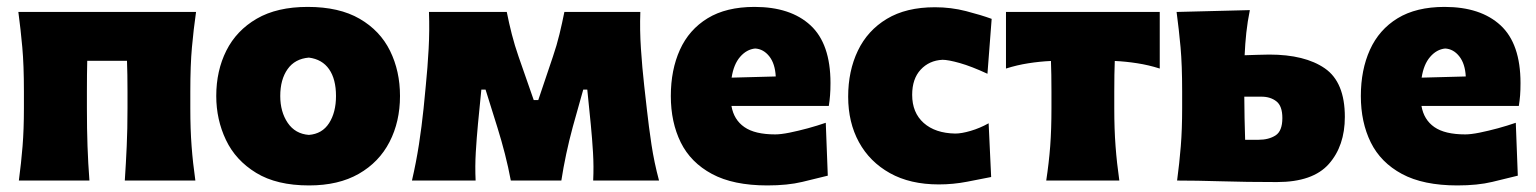

<svg xmlns="http://www.w3.org/2000/svg" viewBox="-20 -536 4560 570"><path d="M36 0Q43 -52.5 47 -102.2Q51 -152 51 -214.5V-264.5Q51 -343 46.2 -395.5Q41.5 -448 34.5 -500.5H562Q554.5 -448 549.8 -395.5Q545 -343 545 -264.5V-214.5Q545 -152 548.8 -102.2Q552.5 -52.5 560 0H350.5Q354 -52.5 356.2 -102.2Q358.5 -152 358.5 -214.5V-264.5Q358.5 -317.5 357 -355.5H239Q238 -317.5 238 -264.5V-214.5Q238 -152 239.8 -102.2Q241.5 -52.5 245.5 0Z M897.5 14.5Q801.5 14.5 740.5 -22.8Q679.5 -60 650.8 -120.5Q622 -181 622 -251Q622 -326 652 -385.8Q682 -445.5 742.2 -480.5Q802.5 -515.5 893.5 -515.5Q987 -515.5 1047.8 -480.2Q1108.5 -445 1138 -385Q1167.5 -325 1167.5 -251Q1167.5 -175 1136.5 -114.8Q1105.5 -54.5 1045.2 -20Q985 14.5 897.5 14.5ZM897 -135.5Q936.5 -138.5 957 -170.5Q977.5 -202.5 977.5 -251Q977.5 -301 957 -330.5Q936.5 -360 897 -365Q855.5 -361.5 833.8 -330.8Q812 -300 812 -251Q812 -204 834.2 -171.2Q856.5 -138.5 897 -135.5Z M1203 0Q1215.5 -54 1223.8 -107.5Q1232 -161 1237.5 -214L1244 -281Q1249.5 -335.5 1252.5 -390.8Q1255.5 -446 1253.5 -500.5H1484.5Q1491 -467.5 1499.5 -434.2Q1508 -401 1519.5 -368L1564.5 -239H1578L1621.5 -368Q1633 -401.5 1641 -434.8Q1649 -468 1655.5 -500.5H1881Q1879 -447 1882.8 -391Q1886.5 -335 1892.5 -281.5L1900.5 -210.5Q1906 -160.5 1914 -107.2Q1922 -54 1936.5 0H1741Q1743 -41.5 1740.5 -83Q1738 -124.5 1734 -165.5L1723.5 -270H1711.5L1680.5 -159.5Q1658.5 -78 1646.5 0H1496.5Q1489 -40 1479 -79Q1469 -118 1457 -156.5L1421.5 -270H1409L1399 -168.5Q1395 -126 1392.5 -84Q1390 -42 1392 0Z M2258 14.5Q2157 14.5 2093.8 -19.5Q2030.5 -53.5 2001 -113.2Q1971.5 -173 1971.5 -251Q1971.5 -328.5 1998.5 -388.2Q2025.5 -448 2080.8 -481.8Q2136 -515.5 2220 -515.5Q2327 -515.5 2386.2 -460.8Q2445.5 -406 2445.5 -289.5Q2445.5 -268.5 2444.2 -252.8Q2443 -237 2440.5 -221.5H2151.5Q2158.5 -180.5 2189.8 -158.8Q2221 -137 2281.5 -137Q2298 -137 2324 -142.2Q2350 -147.5 2378.5 -155.2Q2407 -163 2431.5 -171.5L2437.5 -14.5Q2405.5 -6.5 2361.8 4Q2318 14.5 2258 14.5ZM2222 -392Q2196.5 -389.5 2177.2 -367.2Q2158 -345 2152 -305.5L2283 -309Q2281 -347 2263.8 -368.8Q2246.5 -390.5 2222 -392Z M2767 11.5Q2682 11.5 2622 -22Q2562 -55.5 2530 -114Q2498 -172.5 2498 -249Q2498 -325.5 2526.8 -385.5Q2555.5 -445.5 2612.8 -480Q2670 -514.5 2755.5 -514.5Q2803.5 -514.5 2848 -503Q2892.5 -491.5 2924 -480L2911.5 -317Q2864 -339 2829.5 -348.8Q2795 -358.5 2778 -358.5Q2738.5 -356.5 2713.2 -329.2Q2688 -302 2688 -254.5Q2688 -201.5 2722.2 -171Q2756.5 -140.5 2816 -139.5Q2834.5 -139.5 2861.8 -147.5Q2889 -155.5 2915 -170L2922.5 -10.5Q2892.5 -4.5 2851 3.5Q2809.5 11.5 2767 11.5Z M3086 0Q3094 -52.5 3097.8 -102.2Q3101.5 -152 3101.5 -214.5V-264.5Q3101.5 -317.5 3100 -355Q3067 -353.5 3033.2 -348.2Q2999.5 -343 2966.5 -332.5V-500.5H3423V-332.5Q3390 -343 3356.2 -348.2Q3322.5 -353.5 3289.5 -355Q3288 -317.5 3288 -264.5V-214.5Q3288 -152 3291.8 -102.2Q3295.5 -52.5 3303 0Z M3474.5 0Q3481.5 -52.5 3485.5 -102.2Q3489.5 -152 3489.5 -214.5V-264.5Q3489.5 -343 3484.8 -395.5Q3480 -448 3473 -500.5L3690.5 -506Q3683.5 -471.5 3680 -439Q3676.5 -406.5 3675 -372Q3693.5 -372.5 3712.2 -373.2Q3731 -374 3748 -374Q3854 -374 3913.2 -333Q3972.5 -292 3972.5 -189Q3972.5 -103 3925 -49.2Q3877.5 4.5 3771 4.5Q3679 4.5 3605.2 2.2Q3531.5 0 3474.5 0ZM3676.5 -121H3716Q3746.5 -121 3766.8 -134Q3787 -147 3787 -185.5Q3787 -221.5 3769.2 -235.2Q3751.5 -249 3725 -249H3674Q3674 -216.5 3674.8 -185.2Q3675.5 -154 3676.5 -121Z M4306.5 14.5Q4205.5 14.5 4142.2 -19.5Q4079 -53.5 4049.5 -113.2Q4020 -173 4020 -251Q4020 -328.5 4047 -388.2Q4074 -448 4129.2 -481.8Q4184.5 -515.5 4268.5 -515.5Q4375.5 -515.5 4434.8 -460.8Q4494 -406 4494 -289.5Q4494 -268.5 4492.8 -252.8Q4491.5 -237 4489 -221.5H4200Q4207 -180.5 4238.2 -158.8Q4269.5 -137 4330 -137Q4346.5 -137 4372.5 -142.2Q4398.5 -147.5 4427 -155.2Q4455.5 -163 4480 -171.5L4486 -14.5Q4454 -6.5 4410.2 4Q4366.5 14.5 4306.5 14.5ZM4270.5 -392Q4245 -389.5 4225.8 -367.2Q4206.5 -345 4200.5 -305.5L4331.5 -309Q4329.5 -347 4312.2 -368.8Q4295 -390.5 4270.5 -392Z"/></svg>

Font: Commissioner Flair ExtraBold
Style: Regular
Weight: 800
Designer: Kostas Bartsokas
Foundry: Kostas Bartsokas
Version: Version 1.000; ttfautohint (v1.8.3)